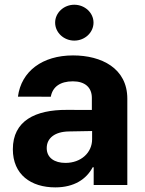

<svg xmlns="http://www.w3.org/2000/svg" viewBox="-20 -789 620 819"><path d="M215.9 10.3C296.5 10.3 348.7 -24.9 375.4 -75.6H379.6V0H523.1V-367.9C523.1 -497.9 413 -552.6 291.5 -552.6C160.9 -552.6 70.7 -485.1 56.5 -376.8L196.7 -376.4C204.2 -418.3 236.5 -442.1 290.8 -442.1C342.3 -442.1 371.8 -416.2 371.8 -371.4V-320L265.3 -320.3C131 -321 34.8 -274.1 34.8 -152.3C34.8 -44.4 111.9 10.3 215.9 10.3ZM179.3 -157.3C179.3 -199.9 214.1 -227.3 273.4 -228.3L372.9 -230.1V-195C372.9 -137.8 325.6 -94.1 259.2 -94.1C212.7 -94.1 179.3 -115.8 179.3 -157.3ZM215.2 -692.5C215.2 -650.2 252.1 -615.8 296.9 -615.8C342 -615.8 378.9 -650.2 378.9 -692.5C378.9 -734.4 342 -768.8 296.9 -768.8C252.1 -768.8 215.2 -734.4 215.2 -692.5Z"/></svg>

Font: Margiela Sans
Style: Bold
Weight: 700
Designer: Stefan Endress, Andreas Faust
Version: Version 1.100;FEAKit 1.0